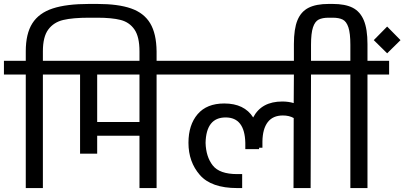

<svg xmlns="http://www.w3.org/2000/svg" viewBox="-30 -956 2056 976"><path d="M766 -695V-608H679V-695Q679 -769 653.5 -806Q628 -843 583.5 -854.5Q539 -866 464 -866H423Q340 -866 291.5 -854.5Q243 -843 215.5 -806Q188 -769 188 -695V-647H298V-577H188V0H101V-577H-10V-647H101V-695Q101 -785 134.5 -837.5Q168 -890 238 -913Q308 -936 423 -936H464Q571 -936 636.5 -913Q702 -890 733.5 -837.5Q765 -785 766 -695Z M876 -647V-577H766V0H679V-266H464V-175H377V-577H277V-647ZM679 -336V-577H464V-336Z M1661 -647V-577H1551L1549 0H1462L1463 -356Q1440 -369 1408 -369Q1357 -369 1331 -335Q1305 -301 1304 -237V-205H1287V-198H1217V-230Q1214 -359 1117 -359Q1018 -359 1015 -230Q1017 -159 1051.5 -115Q1086 -71 1176 -71H1201V0H1176Q1044 0 986 -66.5Q928 -133 928 -230Q928 -321 974.5 -375.5Q1021 -430 1110 -430Q1212 -430 1257 -359Q1299 -440 1405 -440Q1436 -440 1463 -432L1464 -577H856V-647Z M1651 0ZM1870 -752 1938 -821 2006 -752 1938 -685ZM1948 -577H1838V0H1751V-577H1641V-647H1751V-728Q1751 -787 1741 -817Q1731 -847 1712 -856.5Q1693 -866 1661 -866H1641Q1609 -866 1590 -856.5Q1571 -847 1561 -817Q1551 -787 1551 -728V-608H1464V-732Q1464 -809 1482 -853Q1500 -897 1538.5 -916.5Q1577 -936 1641 -936H1661Q1725 -936 1763 -916.5Q1801 -897 1819.5 -852.5Q1838 -808 1838 -732V-647H1948Z"/></svg>

Font: Biryani
Style: Regular
Weight: 400
Designer: Dan Reynolds and Mathieu Reguer
Foundry: Dan Reynolds and Mathieu Reguer
Version: Version 1.004; ttfautohint (v1.1) -l 5 -r 5 -G 72 -x 0 -D la